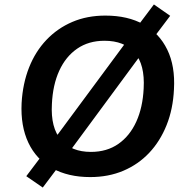

<svg xmlns="http://www.w3.org/2000/svg" viewBox="-20 -785 844 862"><path d="M385 10Q286 10 214.5 -29.5Q143 -69 107.5 -144Q72 -219 77 -322Q82 -410 110.5 -482Q139 -554 188.5 -606Q238 -658 304.5 -686.5Q371 -715 453 -715Q554 -715 624.5 -675.5Q695 -636 731 -562Q767 -488 761 -384Q757 -296 728 -223.5Q699 -151 650 -99Q601 -47 534 -18.5Q467 10 385 10ZM388 -103Q460 -103 511.5 -139Q563 -175 592 -239Q621 -303 625 -388Q631 -495 584.5 -548.5Q538 -602 449 -602Q378 -602 326.5 -566.5Q275 -531 246 -467.5Q217 -404 213 -318Q207 -211 254 -157Q301 -103 388 -103ZM172 57 98 6 181 -104 222 -158 549 -600 589 -656 671 -765 744 -714 661 -604 620 -549 294 -107 254 -52Z"/></svg>

Font: Nunito Sans 10pt
Style: Bold Italic
Weight: 700
Italic angle: -9°
Designer: Vernon Adams
Foundry: Vernon Adams
Version: Version 3.101;gftools[0.9.27]